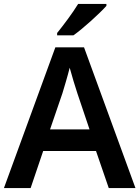

<svg xmlns="http://www.w3.org/2000/svg" viewBox="-20 -958 711 978"><path d="M522 -928V-938H378C351 -893 301 -827 271 -790V-778H354C404 -813 489 -891 522 -928ZM534 0H670L408 -717H262L0 0H136L200 -189H469ZM374 -483 436 -299H235L298 -483C305 -506 325 -572 335 -613C344 -578 365 -510 374 -483Z"/></svg>

Font: Noto Sans Bengali SemiBold
Style: Regular
Weight: 600
Designer: Jelle Bosma - Monotype Design Team
Foundry: Monotype Imaging Inc.
Version: Version 2.003